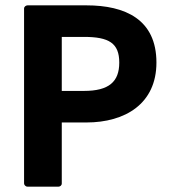

<svg xmlns="http://www.w3.org/2000/svg" viewBox="-20 -686 632 718"><path d="M70 0C70 5 75 12 83 12H199C204 12 211 8 211 0V-228H303C448 -228 565 -298 565 -452C565 -613 449 -666 303 -666H83C78 -666 70 -662 70 -654ZM211 -346V-548H294C387 -548 426 -525 426 -452C426 -380 387 -346 294 -346Z"/></svg>

Font: Falling Sky
Style: Bd
Weight: 700
Designer: Paul D. Hunt
Foundry: Adobe Systems Incorporated
Version: Version 1.02